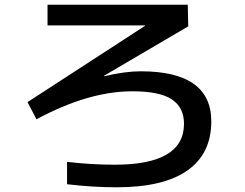

<svg xmlns="http://www.w3.org/2000/svg" viewBox="-20 -758 1040 816"><path d="M780 -646 422 -436 423 -434Q511 -455 578 -455Q878 -455 878 -242Q878 -105 776.5 -33.5Q675 38 475 38Q375 38 265 25V-70Q368 -58 468 -58Q762 -58 762 -232Q762 -301 710.5 -335.5Q659 -370 542 -370Q356 -370 135 -251L97 -324L596 -648V-650H182V-738H778Z"/></svg>

Font: M PLUS 1p Medium
Style: Regular
Weight: 500
Version: Version 1.062